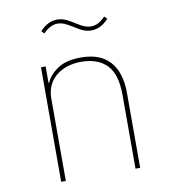

<svg xmlns="http://www.w3.org/2000/svg" viewBox="-80 -782 761 852"><g transform="rotate(-10 300.0 -356.0)"><path d="M127 0V-516H148V-442H151Q164 -475 202.5 -501.5Q241 -528 309 -528Q395 -528 439 -479Q483 -430 483 -336V0H462V-333Q462 -426 421.5 -467.5Q381 -509 306 -509Q275 -509 246.5 -500.5Q218 -492 196 -475Q174 -458 161 -432Q148 -406 148 -372V0ZM376 -638Q359 -638 342 -644.5Q325 -651 299 -668Q277 -682 262 -688Q247 -694 233 -694Q199 -694 168 -661L156 -673Q191 -712 234 -712Q251 -712 268 -705.5Q285 -699 311 -682Q333 -668 348 -662Q363 -656 377 -656Q395 -656 410.5 -664Q426 -672 442 -689L454 -677Q419 -638 376 -638Z"/></g></svg>

Font: IBM Plex Mono Thin
Style: Regular
Weight: 100
Monospace: yes
Designer: Mike Abbink, Paul van der Laan, Pieter van Rosmalen
Foundry: Bold Monday
Version: Version 2.3